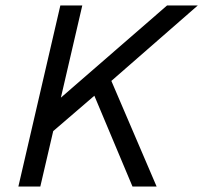

<svg xmlns="http://www.w3.org/2000/svg" viewBox="-20 -680 741 700"><path d="M47 0 200 -660H280L202 -324L589 -660H701L386 -385L551 0H463L324 -331L174 -202L127 0Z"/></svg>

Font: Work Sans
Style: Italic
Weight: 400
Italic angle: -13°
Designer: Wei Huang
Foundry: Wei Huang
Version: Version 2.012